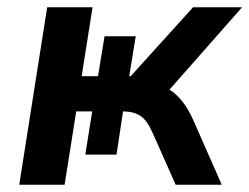

<svg xmlns="http://www.w3.org/2000/svg" viewBox="-20 -509 687 529"><path d="M33 0 110 -489H235L205 -299H250L268 -409H354L336 -299H340L512 -489H647L447 -262Q486 -238 513 -177L591 0H464L400 -144Q385 -178 366.5 -190Q348 -202 319 -202L301 -83H215L234 -202H190L158 0Z"/></svg>

Font: Nunito Sans
Style: Bold Italic
Weight: 700
Italic angle: -9°
Designer: Vernon Adams
Foundry: Vernon Adams
Version: Version 3.006; ttfautohint (v1.8.3)